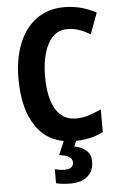

<svg xmlns="http://www.w3.org/2000/svg" viewBox="-63 -767 656 1050"><g transform="rotate(-5 265.5 -242.0)"><path d="M336 -603Q289 -603 257.5 -571.5Q226 -540 209.5 -484.5Q193 -429 193 -355Q193 -238 231 -175Q269 -112 342 -112Q379 -112 413 -123Q447 -134 481 -150V-25Q413 10 323 10Q187 10 117 -87Q47 -184 47 -356Q47 -463 79.5 -546Q112 -629 175.5 -676.5Q239 -724 329 -724Q423 -724 505 -679L462 -563Q433 -581 402 -592Q371 -603 336 -603ZM409 130Q409 181 375.5 210.5Q342 240 280 240Q234 240 202 231V154Q231 162 255 162Q304 162 304 126Q304 105 285 94Q266 83 232 80L266 0H336L319 40Q359 47 384 69Q409 91 409 130Z"/></g></svg>

Font: Noto Sans Lao Condensed
Style: Bold
Weight: 700
Width: 3
Designer: Monotype Design Team
Foundry: Monotype Imaging Inc.
Version: Version 2.003; ttfautohint (v1.8.4.7-5d5b)